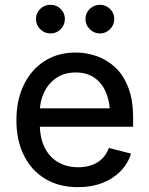

<svg xmlns="http://www.w3.org/2000/svg" viewBox="-20 -773 625 805"><path d="M307.1 11.7Q227.1 11.7 169.2 -23.4Q111.3 -58.6 80.1 -121.6Q48.8 -184.6 48.8 -269Q48.8 -353 79.6 -416.7Q110.4 -480.5 166.3 -516.6Q222.2 -552.7 297.4 -552.7Q342.3 -552.7 385.3 -537.8Q428.2 -522.9 462.9 -490.7Q497.6 -458.5 517.8 -406.2Q538.1 -354 538.1 -279.3V-241.7H108.4V-318.8H486.8L441.4 -292Q441.4 -343.8 425 -383.8Q408.7 -423.8 376.7 -446.5Q344.7 -469.2 297.4 -469.2Q250 -469.2 216.3 -446.3Q182.6 -423.3 164.8 -385.7Q147 -348.1 147 -305.2V-252.9Q147 -194.8 167.2 -154.3Q187.5 -113.8 223.9 -92.8Q260.3 -71.8 308.1 -71.8Q338.9 -71.8 364.5 -80.8Q390.1 -89.8 408.4 -107.9Q426.8 -126 436.5 -152.8L529.3 -128.9Q516.6 -87.4 485.8 -55.7Q455.1 -23.9 409.7 -6.1Q364.3 11.7 307.1 11.7ZM398.9 -632.8Q374 -632.8 356.2 -650.6Q338.4 -668.5 338.4 -693.4Q338.4 -718.3 356.2 -735.6Q374 -752.9 398.9 -752.9Q423.8 -752.9 441.4 -735.6Q459 -718.3 459 -693.4Q459 -668.5 441.4 -650.6Q423.8 -632.8 398.9 -632.8ZM191.9 -632.8Q166.5 -632.8 148.7 -650.6Q130.9 -668.5 130.9 -693.4Q130.9 -718.3 148.7 -735.6Q166.5 -752.9 191.9 -752.9Q216.8 -752.9 234.4 -735.6Q252 -718.3 252 -693.4Q252 -668.5 234.4 -650.6Q216.8 -632.8 191.9 -632.8Z"/></svg>

Font: Inter Cardless
Style: Regular
Weight: 400
Designer: Rasmus Andersson
Foundry: rsms
Version: Version 4.001;git-9221beed3